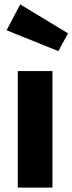

<svg xmlns="http://www.w3.org/2000/svg" viewBox="-20 -855 330 875"><path d="M219 0H61V-531H219ZM290 -703 246 -622 10 -717 72 -835Z"/></svg>

Font: Fira Sans BGR
Style: Bold
Weight: 700
Designer: bBox Type GmbH & Carrois Corporate GbR & Edenspiekermann AG
Foundry: bBox Type GmbH & Carrois Corporate GbR & Edenspiekermann AG
Version: Version 4.301